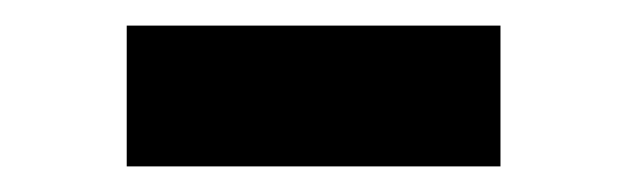

<svg xmlns="http://www.w3.org/2000/svg" viewBox="-20 -415 490 150"><path d="M79 -285V-395H371V-285Z"/></svg>

Font: Iosevka Aile Extrabold
Style: Regular
Weight: 800
Designer: Belleve Invis
Foundry: Belleve Invis
Version: Version 27.3.5; ttfautohint (v1.8.4)